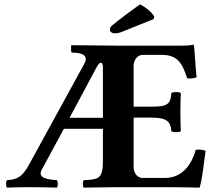

<svg xmlns="http://www.w3.org/2000/svg" viewBox="-20 -853 996 875"><path d="M112 -102C80 -44 56 -35 12 -32C6 -26 6 -4 12 2C49 1 67 0 106 0C147 0 202 1 239 2C245 -4 245 -26 239 -32C201 -35 149 -40 170 -79L271 -266H449V-122C449 -39 432 -35 362 -32C356 -26 356 -4 362 2C411 1 516 0 516 0H752C800 0 890 2 890 2C904 -48 909 -114 917 -165C907 -171 885 -173 872 -170C852 -98 807 -42 731 -42H630C608 -42 589 -63 589 -90V-317H670C739 -317 758 -300 761 -255C767 -249 798 -249 804 -255C803 -290 802 -309 802 -343C802 -377 803 -399 804 -429C798 -435 767 -435 761 -429C758 -374 737 -367 670 -367H589V-554C589 -578 606 -603 630 -603H715C790 -603 811 -565 833 -496C845 -494 866 -496 876 -501C871 -542 866 -638 864 -646C864 -648 863 -649 860 -649C843 -646 835 -645 811 -645H513L306 -647L304 -645V-620C304 -616 306 -613 312 -613C358 -613 384 -598 364 -562ZM297 -316 420 -546C437 -578 449 -571 449 -545V-316ZM618 -833C578 -805 512 -755 491 -737C481 -729 481 -723 481 -716C481 -708 492 -701 501 -701C510 -701 522 -702 536 -708L680 -766L683 -778C670 -799 643 -821 618 -833Z"/></svg>

Font: Libertinus Serif
Style: Bold
Weight: 700
Designer: Philipp H. Poll, Khaled Hosny
Foundry: Caleb Maclennan
Version: Version 7.050;RELEASE